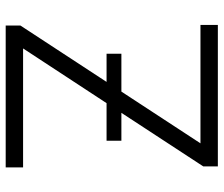

<svg xmlns="http://www.w3.org/2000/svg" viewBox="-74 -692 767 658"><g transform="rotate(90 309.0 -363.5)"><path d="M67.9 0V-50.3L261.2 -345.7H164.6V-396.5H294.4L471.7 -667.5H65.9V-727.1H550.8V-677.2L367.2 -396.5H462.9V-345.7H334L146.5 -59.6H554.2V0Z"/></g></svg>

Font: Interop Light
Style: Regular
Weight: 300
Designer: Rasmus Andersson, Google, Jang Haemin
Foundry: jhaemin
Version: Version 1.007